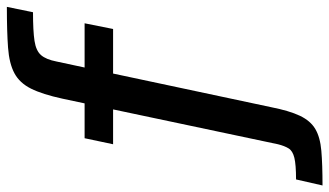

<svg xmlns="http://www.w3.org/2000/svg" viewBox="-286 -558 982 573"><g transform="rotate(-90 205.5 -271.0)"><path d="M-61 200 -43 121Q1 121 21.5 116Q42 111 49.5 99Q57 87 62 67L166 -425H62L80 -510H184L198 -576Q211 -636 228 -670Q245 -704 274 -719.5Q303 -735 350.5 -738.5Q398 -742 472 -742L456 -664Q400 -664 370.5 -659.5Q341 -655 328 -640Q315 -625 309 -594L291 -510H423L406 -425H273L173 45Q162 101 147 132.5Q132 164 107.5 178.5Q83 193 42.5 196.5Q2 200 -61 200Z"/></g></svg>

Font: Saira Medium
Style: Italic
Weight: 500
Italic angle: -12°
Designer: Hector Gatti with collaboration of the Omnibus-Type team
Foundry: Omnibus-Type
Version: Version 1.100; ttfautohint (v1.8.3)